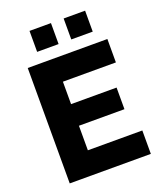

<svg xmlns="http://www.w3.org/2000/svg" viewBox="-163 -1009 928 1110"><g transform="rotate(-20 301.0 -454.0)"><path d="M154 -779V-908H286V-779ZM364 -779V-908H496V-779ZM570 -144V0H71V-710H561V-566H235V-428H515V-295H235V-144Z"/></g></svg>

Font: Boldmen
Style: Bold
Weight: 700
Designer: Matt McInerney, Pablo Impallari, Rodrigo Fuenzalida
Foundry: LIVING CONCEPT
Version: Version 1.000